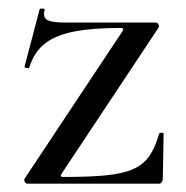

<svg xmlns="http://www.w3.org/2000/svg" viewBox="-20 -440 445 460"><path d="M39 -12 274 -366Q278 -373 269 -373Q202 -373 158 -364.5Q114 -356 88 -336Q62 -316 50 -278Q49 -276 43.5 -277Q38 -278 39 -281L75 -418Q76 -420 82 -419.5Q88 -419 87 -417Q82 -398 93.5 -392Q105 -386 135 -386Q172 -386 226 -386Q280 -386 352 -386Q357 -386 359.5 -382Q362 -378 360 -374L127 -23Q123 -16 132 -16Q195 -16 235 -20Q275 -24 299.5 -35Q324 -46 338 -66.5Q352 -87 361 -119Q362 -122 367 -122Q372 -122 372 -119L370 -11Q370 -7 367.5 -3.5Q365 0 361 0Q313 0 259 0Q205 0 150.5 0Q96 0 46 0Q42 0 39.5 -4Q37 -8 39 -12Z"/></svg>

Font: Cormorant Infant Light Medium
Style: Regular
Weight: 500
Version: Version 4.001